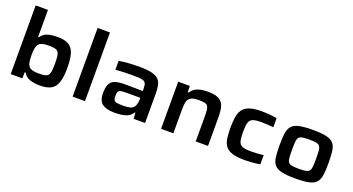

<svg xmlns="http://www.w3.org/2000/svg" viewBox="-49 -1344 3592 1952"><g transform="rotate(20 1747.5 -367.5)"><path d="M402 8Q348 8 299 -6Q250 -20 222 -67H213L211 0H85V-743H218V-450H226Q255 -493 301 -505.5Q347 -518 406 -518Q478 -518 522 -495Q566 -472 585.5 -415Q605 -358 605 -255Q605 -154 585 -96.5Q565 -39 520.5 -15.5Q476 8 402 8ZM345 -103Q388 -103 413.5 -108Q439 -113 451.5 -128Q464 -143 468 -173.5Q472 -204 472 -255Q472 -305 468 -335Q464 -365 451.5 -380Q439 -395 413.5 -400Q388 -405 345 -405Q266 -405 241 -372Q227 -352 222.5 -323.5Q218 -295 218 -255Q218 -214 222.5 -184Q227 -154 242 -135Q265 -103 345 -103Z M755 0V-743H889V0Z M1209 8Q1124 8 1078.5 -23.5Q1033 -55 1033 -141Q1033 -199 1048 -234Q1063 -269 1101.5 -284.5Q1140 -300 1210 -300Q1224 -300 1258 -299.5Q1292 -299 1332.5 -298.5Q1373 -298 1406 -297V-316Q1406 -351 1400 -371Q1394 -391 1377 -400Q1360 -409 1327.5 -411Q1295 -413 1242 -413Q1215 -413 1181 -412Q1147 -411 1116.5 -409Q1086 -407 1070 -405V-502Q1118 -510 1174 -514Q1230 -518 1290 -518Q1376 -518 1426 -505.5Q1476 -493 1500 -468Q1524 -443 1531.5 -404Q1539 -365 1539 -312V0H1415L1411 -65H1404Q1383 -31 1350 -15.5Q1317 0 1280 4Q1243 8 1209 8ZM1272 -89Q1315 -89 1345 -97.5Q1375 -106 1388 -129Q1406 -162 1406 -210V-224H1246Q1210 -224 1191.5 -219Q1173 -214 1167 -199.5Q1161 -185 1161 -154Q1161 -126 1168.5 -112Q1176 -98 1200 -93.5Q1224 -89 1272 -89Z M1712 0V-510H1838L1840 -443H1850Q1872 -480 1915.5 -499Q1959 -518 2031 -518Q2113 -518 2153.5 -494Q2194 -470 2207 -424.5Q2220 -379 2220 -313V0H2087V-270Q2087 -317 2083 -344.5Q2079 -372 2067.5 -385Q2056 -398 2033 -402Q2010 -406 1971 -406Q1914 -406 1887.5 -390Q1861 -374 1853 -342Q1845 -310 1845 -263V0Z M2616 8Q2529 8 2479.5 -9Q2430 -26 2407 -59Q2384 -92 2377.5 -141.5Q2371 -191 2371 -256Q2371 -318 2378.5 -366.5Q2386 -415 2409.5 -449Q2433 -483 2481.5 -500.5Q2530 -518 2612 -518Q2654 -518 2700 -514Q2746 -510 2779 -503V-405Q2755 -408 2717.5 -410.5Q2680 -413 2647 -413Q2584 -413 2554 -400.5Q2524 -388 2515 -353.5Q2506 -319 2506 -255Q2506 -189 2515.5 -155Q2525 -121 2555.5 -109Q2586 -97 2649 -97Q2679 -97 2715 -99Q2751 -101 2784 -106V-7Q2753 0 2706 4Q2659 8 2616 8Z M3166 8Q3072 8 3018 -4.5Q2964 -17 2939 -47Q2914 -77 2907.5 -127.5Q2901 -178 2901 -255Q2901 -332 2907.5 -382.5Q2914 -433 2939 -463Q2964 -493 3018 -505.5Q3072 -518 3166 -518Q3261 -518 3315 -505.5Q3369 -493 3393.5 -463Q3418 -433 3424.5 -382.5Q3431 -332 3431 -255Q3431 -178 3424.5 -127.5Q3418 -77 3393.5 -47Q3369 -17 3315 -4.5Q3261 8 3166 8ZM3166 -97Q3215 -97 3241.5 -102Q3268 -107 3280 -123Q3292 -139 3294.5 -170.5Q3297 -202 3297 -255Q3297 -308 3294.5 -339.5Q3292 -371 3280 -387Q3268 -403 3241.5 -408Q3215 -413 3166 -413Q3118 -413 3091 -408Q3064 -403 3052.5 -387Q3041 -371 3038.5 -339.5Q3036 -308 3036 -255Q3036 -202 3038.5 -170.5Q3041 -139 3052.5 -123Q3064 -107 3091 -102Q3118 -97 3166 -97Z"/></g></svg>

Font: Saira Expanded SemiBold
Style: Regular
Weight: 600
Width: 7
Designer: Hector Gatti with collaboration of the Omnibus-Type team
Foundry: Omnibus-Type
Version: Version 1.100; ttfautohint (v1.8.3)